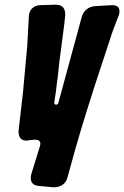

<svg xmlns="http://www.w3.org/2000/svg" viewBox="-20 -591 529 818"><path d="M386 -565C358 -564 335 -545 328 -518L229 -154C228 -148 224 -145 219 -145C214 -145 211 -148 211 -154L218 -199L224 -251L225 -254L233 -328L254 -489L258 -527C258 -555 247 -571 218 -571L151 -569C123 -568 104 -549 103 -522L96 -395L78 -198L59 -33C59 -10 66 8 92 8C95 8 97 8 100 7L128 4C140 4 152 7 152 21C152 24 151 28 150 32L113 152C112 157 111 162 111 167C111 182 117 198 144 201L208 207C238 207 261 193 268 163C284 104 312 1 351 -123L384 -227L460 -458L486 -526C488 -532 489 -538 489 -543C489 -564 475 -569 456 -569Z"/></svg>

Font: Bangerz
Style: Bold
Weight: 700
Designer: vernon adams
Foundry: Vernon Adams
Version: Version 2.10;December 28, 2023;FontCreator 13.0.0.2683 64-bi